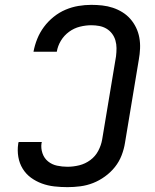

<svg xmlns="http://www.w3.org/2000/svg" viewBox="-20 -763 640 791"><path d="M258 8Q231 8 204 5Q177 2 152.5 -7Q128 -16 107.5 -31Q87 -46 73.5 -68Q60 -90 55.5 -116.5Q51 -143 55 -170Q55 -172 55.5 -174Q56 -176 57 -178H152Q152 -177 152 -176Q152 -175 151 -173Q148 -152 155 -131.5Q162 -111 178 -98Q194 -85 215 -80.5Q236 -76 258 -76Q282 -76 306.5 -82Q331 -88 352 -103.5Q373 -119 385 -142Q397 -165 401 -189L458 -531Q460 -548 460 -564.5Q460 -581 455.5 -596.5Q451 -612 441.5 -624.5Q432 -637 418.5 -645Q405 -653 389 -656Q373 -659 356 -659Q333 -659 309 -653Q285 -647 264.5 -632Q244 -617 231 -595.5Q218 -574 214 -550H118Q123 -577 133.5 -603Q144 -629 161 -652Q178 -675 201 -693.5Q224 -712 250 -723Q276 -734 303 -738.5Q330 -743 356 -743Q379 -743 401.5 -740.5Q424 -738 445 -731Q466 -724 484.5 -712.5Q503 -701 517 -685Q531 -669 540.5 -649.5Q550 -630 554 -608Q558 -586 557 -563Q556 -540 552 -518L495 -175Q491 -149 481 -123Q471 -97 453.5 -75Q436 -53 412.5 -36Q389 -19 363.5 -9Q338 1 311 4.5Q284 8 258 8Z"/></svg>

Font: Iosevka Curly MdExObl
Style: Regular
Weight: 500
Width: 7
Italic angle: -9°
Monospace: yes
Designer: Belleve Invis
Foundry: Belleve Invis
Version: Version 11.1.0; ttfautohint (v1.8.3)